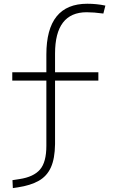

<svg xmlns="http://www.w3.org/2000/svg" viewBox="-20 -762 626 1015"><path d="M47.9 232.4 45.9 190.4 83.5 184.6Q157.7 173.3 191.4 134.3Q225.1 95.2 225.1 8.8V-335.9H44.9V-379.9H225.1V-473.6Q225.1 -742.2 441.4 -742.2Q491.2 -742.2 537.1 -732.4L526.4 -690.4Q475.6 -697.3 438.5 -697.3Q271 -697.3 271 -478.5V-379.9H500V-335.9H271V0Q270 76.7 249 123Q228 169.4 184.8 193.8Q141.6 218.3 73.7 228.5Z"/></svg>

Font: Cascadia Mono ExtraLight
Style: Regular
Weight: 200
Monospace: yes
Designer: Aaron Bell
Foundry: Saja Typeworks
Version: Version 2404.023; ttfautohint (v1.8.4)